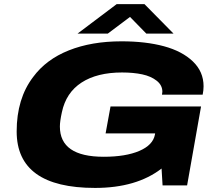

<svg xmlns="http://www.w3.org/2000/svg" viewBox="-20 -901 1052 933"><path d="M356.9 -737.8 546.9 -880.9H682.1L823.2 -737.8H690.9L611.8 -818.8L503.9 -737.8ZM441.9 12.2Q61 12.2 61 -262.2Q61 -421.9 141.1 -526.9Q204.1 -612.3 314.5 -656.2Q424.8 -700.2 570.8 -700.2Q688 -700.2 776.6 -676.3Q865.2 -652.3 917.2 -602.5Q969.2 -552.7 969.2 -481.9Q969.2 -461.9 964.8 -440.9H767.1Q769 -450.7 769 -455.1Q769 -486.8 741.7 -508.5Q714.4 -530.3 671.4 -539.6Q628.4 -548.8 573.2 -548.8Q451.7 -548.8 376.2 -499.8Q300.8 -450.7 280.8 -356Q271 -311.5 271 -286.1Q271 -139.2 483.9 -139.2Q590.8 -139.2 657.2 -167.7Q723.6 -196.3 732.9 -247.1L733.9 -252.9H493.2L517.1 -383.8H957L889.2 0H770L765.1 -82Q643.1 12.2 441.9 12.2Z"/></svg>

Font: Archivo Expanded ExtraBold
Style: Italic
Weight: 800
Width: 7
Italic angle: -10°
Designer: Hector Gatti
Foundry: Omnibus-Type
Version: Version 2.001